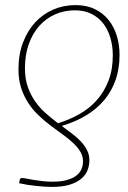

<svg xmlns="http://www.w3.org/2000/svg" viewBox="-20 -728 502 754"><path d="M208 -244Q252 -257.5 291.2 -279.5Q330.5 -301.5 359.8 -334.2Q389 -367 406 -410.8Q423 -454.5 423 -511Q423 -545.5 414 -577.5Q405 -609.5 386.8 -634Q368.5 -658.5 340.2 -673Q312 -687.5 274 -687.5Q232.5 -687.5 196.8 -671.8Q161 -656 134.5 -626.5Q108 -597 93 -554.8Q78 -512.5 78 -460Q78 -418.5 89.2 -386.5Q100.5 -354.5 118.8 -328.8Q137 -303 160.5 -282.5Q184 -262 208 -244ZM57.5 -21Q58.5 -26.5 61.2 -27.8Q64 -29 69.5 -29Q72 -29 83 -26.8Q94 -24.5 110.2 -21.8Q126.5 -19 146.2 -16.8Q166 -14.5 186 -14.5Q219.5 -14.5 242.5 -21Q265.5 -27.5 279.8 -38.5Q294 -49.5 300 -64Q306 -78.5 306 -94.5Q306 -115.5 295 -133.2Q284 -151 266.2 -167.5Q248.5 -184 225.8 -200.2Q203 -216.5 179.2 -234.5Q155.5 -252.5 132.8 -273.8Q110 -295 92.2 -321.8Q74.5 -348.5 63.5 -381.2Q52.5 -414 52.5 -455.5Q52.5 -514 70.2 -560.8Q88 -607.5 118.2 -640.2Q148.5 -673 189.2 -690.5Q230 -708 276.5 -708Q320 -708 352.5 -692.2Q385 -676.5 406.5 -649.5Q428 -622.5 438.8 -587Q449.5 -551.5 449.5 -512.5Q449.5 -459 434.2 -414.8Q419 -370.5 389.8 -335.5Q360.5 -300.5 318.5 -275Q276.5 -249.5 222.5 -233.5Q243.5 -218 263.2 -203Q283 -188 298 -172Q313 -156 322 -138Q331 -120 331 -98.5Q331 -79 324 -60.2Q317 -41.5 300 -26.8Q283 -12 254.8 -3Q226.5 6 184 6Q171 6 155.2 5Q139.5 4 122.2 2.2Q105 0.5 87.8 -2.2Q70.5 -5 55 -8.5Z"/></svg>

Font: Lato ExtraLight
Style: Italic
Weight: 275
Italic angle: -7°
Designer: Lukasz Dziedzic with Adam Twardoch and Botio Nikoltchev
Foundry: tyPoland Lukasz Dziedzic
Version: Version 2.015; 2015-08-06; http://www.latofonts.com/